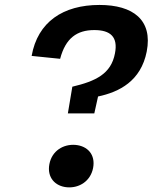

<svg xmlns="http://www.w3.org/2000/svg" viewBox="-20 -762 660 795"><path d="M258 13.5C308 17.5 355 -12 365.5 -66.5C376 -122 342.5 -157.5 292.5 -162C242 -166 195 -137.5 184.5 -82.5C174 -27.5 208 9.5 258 13.5ZM111 -530.5 229 -518.5C251.5 -604 298.5 -637.5 370.5 -637.5C436.5 -637.5 469.5 -610 456 -541C440 -456 376.5 -426 279.5 -403L261 -292.5H370.5L386 -362.5C474 -381 563.5 -426.5 587.5 -548.5C613 -679.5 531 -741.5 392 -741.5C241.5 -741.5 136 -671.5 111 -530.5Z"/></svg>

Font: Monaspace Neon SemiBold
Style: Italic
Weight: 600
Italic angle: -11°
Designer: Riley Cran & the Lettermatic Team
Foundry: Lettermatic
Version: Version 1.200 (Monaspace Neon)